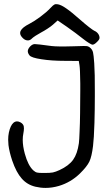

<svg xmlns="http://www.w3.org/2000/svg" viewBox="-20 -920 507 940"><path d="M387.2 -729.5Q373 -741.2 349.1 -758.8Q325.7 -775.9 307.1 -789.1Q292 -799.3 262.2 -819.8Q254.4 -813 239.3 -799.3Q230 -791 212.9 -779.8Q195.8 -768.6 181.6 -761.2Q167 -753.4 154.3 -745.1Q141.1 -736.3 137.2 -732.4Q129.4 -723.6 119.1 -722.2Q119.1 -722.2 114.7 -722.2Q102.1 -722.7 90.8 -734.4Q78.6 -746.6 78.6 -758.3Q78.6 -763.7 81.1 -769Q89.4 -786.1 123.5 -803.2Q148.9 -816.4 178.2 -838.4Q207.5 -859.9 228 -881.8Q240.7 -895.5 246.6 -897.9Q252.4 -900.9 263.7 -898.9Q280.8 -895.5 304.2 -878.9Q328.1 -862.8 374 -822.3Q395.5 -803.2 415.5 -787.6Q435.1 -772.5 441.4 -769.5Q452.6 -765.1 460 -755.4Q467.3 -745.6 467.3 -734.4Q467.3 -726.1 454.1 -713.9Q441.4 -701.2 432.6 -701.2Q428.7 -701.2 415.5 -709.5Q401.9 -717.8 387.2 -729.5ZM153.3 -5.9Q112.8 -15.6 86.4 -45.9Q59.6 -75.7 39.6 -134.3Q25.9 -175.3 21.5 -209.5Q20 -223.1 20 -235.8Q20 -254.4 23.4 -271Q30.8 -305.2 45.4 -318.4Q53.7 -325.7 63.5 -325.7Q71.3 -325.7 79.6 -321.3Q93.3 -314 96.2 -302.2Q97.2 -297.9 97.2 -291.5Q97.2 -281.2 94.2 -265.6Q91.3 -251.5 91.3 -235.4Q91.3 -204.6 101.6 -167Q117.2 -109.9 143.1 -85.9Q152.8 -77.1 161.6 -75.2Q169.4 -73.2 190.4 -73.2Q194.8 -73.2 199.2 -73.2Q225.1 -73.2 238.8 -75.7Q252.4 -78.6 271.5 -87.4Q316.9 -108.4 337.9 -137.7Q358.9 -167 366.2 -218.8Q368.2 -234.9 369.6 -275.4Q371.6 -315.9 372.1 -365.7Q373 -421.4 373 -476.1Q373 -494.1 373 -512.2Q372.1 -584.5 369.1 -600.6Q368.2 -607.9 365.7 -621.6Q343.3 -621.6 298.3 -622.1Q231.9 -622.1 183.1 -629.9Q133.8 -637.2 124.5 -648.9Q115.2 -660.6 116.2 -671.4Q117.2 -681.6 128.4 -693.4Q139.6 -704.1 149.9 -704.1Q150.4 -704.1 150.9 -704.1Q163.1 -704.1 227.1 -695.3Q227.5 -695.3 228.5 -695.3Q229.5 -695.3 230.5 -694.8Q245.6 -692.9 277.3 -692.4Q285.2 -692.4 293 -692.4Q316.4 -692.4 338.9 -693.4Q372.6 -694.8 389.6 -694.8Q399.9 -694.8 403.8 -694.3Q414.6 -693.4 424.3 -683.6Q432.6 -675.3 435.5 -663.1Q438.5 -651.4 441.4 -609.9Q442.9 -586.4 443.8 -550.8Q444.3 -515.1 444.3 -473.1Q444.3 -460.4 444.3 -447.8Q444.3 -383.8 442.4 -318.4Q439.9 -239.7 435.5 -205.6Q429.2 -153.3 417.5 -128.9Q405.8 -104.5 371.6 -70.8Q327.1 -27.3 268.6 -9.8Q235.4 0 203.1 0Q178.2 0 153.3 -5.9Z"/></svg>

Font: Casuwalt
Style: Regular
Weight: 400
Designer: Walter E Stewart
Version: 0.1